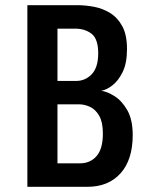

<svg xmlns="http://www.w3.org/2000/svg" viewBox="-20 -720 590 740"><path d="M85.5 0V-700H280Q309.5 -700 342.5 -693.8Q375.5 -687.5 404.2 -670Q433 -652.5 451.2 -619.2Q469.5 -586 469.5 -531Q469.5 -476.5 452.5 -442Q435.5 -407.5 412.2 -390.2Q389 -373 370 -370Q392.5 -367.5 421.2 -349.5Q450 -331.5 470.8 -295Q491.5 -258.5 491.5 -199.5Q491.5 -104.5 444.8 -52.2Q398 0 317 0ZM201.5 -408H273Q309 -408 333.8 -434.2Q358.5 -460.5 358.5 -514.5Q358.5 -570 333 -589.8Q307.5 -609.5 271 -609.5H201.5ZM201.5 -90.5H288.5Q327.5 -90.5 352 -118.2Q376.5 -146 376.5 -205.5Q376.5 -249 362.5 -273.5Q348.5 -298 327.2 -308Q306 -318 283.5 -318H201.5Z"/></svg>

Font: Trispace SemiCondensed Medium
Style: Regular
Weight: 500
Width: 4
Designer: Tyler Finck
Foundry: Etcetera Type Company
Version: Version 1.210; ttfautohint (v1.8.3)